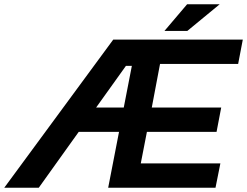

<svg xmlns="http://www.w3.org/2000/svg" viewBox="-51 -887 1167 907"><path d="M-31 0 484 -700H691L667 -576H544L132 0ZM256 -264 279 -379H632L612 -264ZM460 0 596 -700H1096L1074 -585H705L666 -379H994L972 -264H643L614 -115H990L967 0ZM726 -741 833 -867H987L834 -741Z"/></svg>

Font: REM Medium
Style: Italic
Weight: 500
Italic angle: -11°
Designer: Octavio Pardo
Foundry: Ashler Design
Version: Version 1.005;gftools[0.9.28]